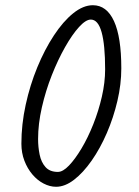

<svg xmlns="http://www.w3.org/2000/svg" viewBox="-20 -736 533 736"><path d="M62 -185Q62 -259 78.5 -334.5Q95 -410 123 -478Q151 -546 186.5 -600Q222 -654 260.5 -685Q299 -716 336 -716Q389 -716 417 -655Q445 -594 445 -474Q445 -413 430 -349Q415 -285 389.5 -226Q364 -167 331.5 -120.5Q299 -74 264 -47Q229 -20 195 -20Q171 -20 147 -32.5Q123 -45 104 -67.5Q85 -90 73.5 -120Q62 -150 62 -185ZM328 -661Q309 -661 283 -632.5Q257 -604 229.5 -555.5Q202 -507 178.5 -447.5Q155 -388 140.5 -324.5Q126 -261 126 -203Q126 -172 132 -143Q138 -114 154.5 -95.5Q171 -77 202 -77Q221 -77 244.5 -101.5Q268 -126 292.5 -167Q317 -208 337.5 -259.5Q358 -311 370.5 -365.5Q383 -420 383 -470Q383 -564 369.5 -612.5Q356 -661 328 -661Z"/></svg>

Font: Kalam Variable Light
Style: Regular
Weight: 300
Designer: Lipi Raval, Jonny Pinhorn
Foundry: Indian Type Foundry
Version: Version 3.000